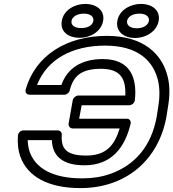

<svg xmlns="http://www.w3.org/2000/svg" viewBox="-20 -930 889 985"><path d="M507 -627C398 -627 325 -580 295 -494H170C221 -625 349 -696 519 -696C689 -696 769 -617 792 -511C800 -472 800 -428 791 -377L784 -332C757 -181 673 -82 543 -37C500 -22 453 -15 401 -15C248 -15 163 -68 133 -149C126 -168 123 -190 122 -211H246C249 -126 305 -82 413 -82C558 -82 622 -180 650 -294C653 -307 647 -321 630 -321H386L399 -390H642C655 -390 670 -400 672 -417C684 -531 649 -627 507 -627ZM834 -332 841 -377C851 -433 852 -484 842 -529C815 -653 716 -746 528 -746C322 -746 162 -646 112 -472C106 -451 122 -444 132 -444H309C322 -444 335 -454 338 -467C356 -540 397 -577 498 -577C599 -577 626 -526 623 -440H382C371 -440 356 -430 353 -415L332 -296C330 -285 338 -271 353 -271H594C567 -184 525 -132 422 -132C320 -132 292 -167 297 -239C298 -250 289 -261 276 -261H101C81 -261 73 -245 72 -234C69 -195 73 -158 85 -125C122 -24 228 35 392 35C630 35 795 -113 834 -332ZM397 -786C357 -786 344 -804 347 -823C350 -841 371 -860 410 -860C448 -860 462 -841 459 -823C456 -804 436 -786 397 -786ZM388 -736C441 -736 499 -766 509 -823C519 -879 471 -910 418 -910C365 -910 307 -880 297 -823C287 -765 334 -736 388 -736ZM682 -785C643 -785 629 -804 632 -823C635 -841 656 -860 695 -860C733 -860 747 -841 744 -823C741 -804 720 -785 682 -785ZM673 -735C726 -735 784 -767 794 -823C804 -879 757 -910 704 -910C651 -910 592 -880 582 -823C572 -766 619 -735 673 -735Z"/></svg>

Font: Asimov
Style: XWidOuIt
Weight: 500
Designer: Google
Version: Version 2.000980; 2014